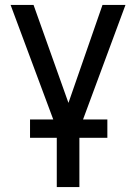

<svg xmlns="http://www.w3.org/2000/svg" viewBox="-20 -548 541 771"><path d="M411.1 -68.4H313.5L483.9 -528.3H391.6L254.9 -134.8L114.7 -528.3H22.5L193.8 -68.4H100.6V5.4H208V203.1H298.8V5.4H411.1Z"/></svg>

Font: Roboto
Style: Regular
Weight: 400
Designer: Google
Version: Version 2.137; 2017